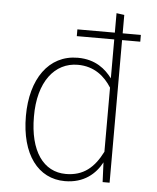

<svg xmlns="http://www.w3.org/2000/svg" viewBox="-56 -846 740 904"><g transform="rotate(5 314.5 -393.5)"><path d="M495 -706V-793L458 -798V-706H281V-674H458V-490C428 -530 380 -573 295 -573C157 -573 75 -453 75 -279C75 -97 158 11 284 11C375 11 429 -38 458 -93L462 0H495V-674H581V-706ZM286 -23C180 -23 113 -116 113 -279C112 -444 189 -540 298 -540C376 -540 426 -497 458 -446V-143C419 -66 369 -23 286 -23Z"/></g></svg>

Font: Glow Sans SC Normal ExtraLight
Style: Regular
Weight: 200
Designer: Ryoko NISHIZUKA (kana, bopomofo & ideographs); Paul D. Hunt (Latin, Greek & Cyrillic); Sandoll Communications, Soo-young
Version: Version 0.93